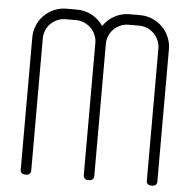

<svg xmlns="http://www.w3.org/2000/svg" viewBox="-55 -855 910 910"><g transform="rotate(5 400.0 -400.0)"><path d="M375 -650V-20C375 -14.3 376.9 -9.6 380.8 -5.8C384.6 -1.9 389.3 0 395 0H405C410.7 0 415.4 -1.9 419.2 -5.8C423.1 -9.6 425 -14.3 425 -20V-650C425 -663.7 427.6 -676.6 432.8 -688.8C437.9 -700.9 445 -711.5 454 -720.5C463 -729.5 473.6 -736.7 485.8 -742C497.9 -747.3 511 -750 525 -750H575C588.7 -750 601.6 -747.3 613.8 -742C625.9 -736.7 636.5 -729.5 645.5 -720.5C654.5 -711.5 661.7 -700.9 667 -688.8C672.3 -676.6 675 -663.7 675 -650V-20C675 -14.3 676.9 -9.6 680.8 -5.8C684.6 -1.9 689.3 0 695 0H705C710.7 0 715.4 -1.9 719.2 -5.8C723.1 -9.6 725 -14.3 725 -20V-650C725 -670.7 721.1 -690.2 713.2 -708.5C705.4 -726.8 694.8 -742.8 681.2 -756.2C667.8 -769.8 651.8 -780.4 633.5 -788.2C615.2 -796.1 595.7 -800 575 -800H525C499 -800 475.1 -793.9 453.2 -781.8C431.4 -769.6 413.7 -753.3 400 -733C386.3 -753.3 368.6 -769.6 346.8 -781.8C324.9 -793.9 301 -800 275 -800H225C204.3 -800 184.8 -796.1 166.5 -788.2C148.2 -780.4 132.2 -769.8 118.8 -756.2C105.2 -742.8 94.6 -726.8 86.8 -708.5C78.9 -690.2 75 -670.7 75 -650V-20C75 -14.3 76.9 -9.6 80.8 -5.8C84.6 -1.9 89.3 0 95 0H105C110.7 0 115.4 -1.9 119.2 -5.8C123.1 -9.6 125 -14.3 125 -20V-650C125 -663.7 127.6 -676.6 132.8 -688.8C137.9 -700.9 145 -711.5 154 -720.5C163 -729.5 173.6 -736.7 185.8 -742C197.9 -747.3 211 -750 225 -750H275C288.7 -750 301.6 -747.3 313.8 -742C325.9 -736.7 336.5 -729.5 345.5 -720.5C354.5 -711.5 361.7 -700.9 367 -688.8C372.3 -676.6 375 -663.7 375 -650Z"/></g></svg>

Font: lerotica
Style: Regular
Weight: 400
Designer: defharo
Foundry: deFharo
Version: Version 1.001 2011